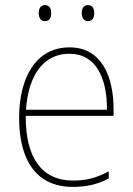

<svg xmlns="http://www.w3.org/2000/svg" viewBox="-20 -724 521 754"><path d="M132 -673C132 -656 139 -641 156 -641C175 -641 181 -655 181 -673C181 -690 175 -704 156 -704C139 -704 132 -689 132 -673ZM301 -673C301 -656 308 -641 325 -641C344 -641 350 -655 350 -673C350 -690 344 -704 325 -704C308 -704 301 -689 301 -673ZM253 -538C119 -538 55 -416 55 -261C55 -100 119 10 266 10C322 10 365 -1 407 -23V-51C355 -24 319 -15 266 -15C144 -15 80 -105 81 -269H426V-295C426 -427 377 -538 253 -538ZM253 -513C355 -513 401 -420 400 -293H82C92 -438 157 -513 253 -513Z"/></svg>

Font: Noto Sans Sinhala UI SemiCondensed Thin
Style: Regular
Weight: 100
Width: 4
Designer: Jelle Bosma - Monotype Design Team
Foundry: Monotype Imaging Inc.
Version: Version 2.006